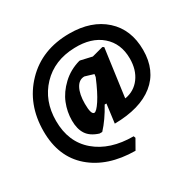

<svg xmlns="http://www.w3.org/2000/svg" viewBox="-185 -826 1222 1225"><g transform="rotate(-30 426.0 -213.5)"><path d="M447 -460H453L536 -441L618 -463L629 -457L582 -113V-106Q652 -118 693 -173.5Q734 -229 734 -312Q734 -423 660 -487Q586 -551 461 -547Q311 -543 219 -446.5Q127 -350 127 -202Q127 -46 230.5 42Q334 130 507 130L512 144L471 216Q267 214 146 109Q25 4 25 -184Q25 -383 150.5 -513Q276 -643 479 -643Q641 -643 738 -555.5Q835 -468 835 -317Q835 -166 733 -84Q631 -2 443 0L461 -138H448Q401 -52 347 6H327Q267 -13 241.5 -52Q216 -91 216 -153Q216 -217 240 -277Q264 -337 318 -388Q372 -439 447 -460ZM341 -205Q341 -125 365 -125Q381 -125 414 -175Q447 -225 486 -318L489 -339L425 -358Q385 -358 363 -316.5Q341 -275 341 -205Z"/></g></svg>

Font: Alegreya Sans ExtraBold
Style: Italic
Weight: 800
Italic angle: -7°
Designer: Juan Pablo del Peral
Foundry: Huerta Tipografica
Version: Version 2.007